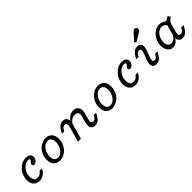

<svg xmlns="http://www.w3.org/2000/svg" viewBox="283 -1925 3198 3198"><g transform="rotate(-45 1882.5 -326.0)"><path d="M218.5 11.3Q152.4 11.3 114.1 -31.9Q75.8 -75 75.8 -150.8Q75.8 -205.6 95.6 -255.2Q115.3 -304.8 150 -343.1Q184.7 -381.5 229.4 -403.6Q274.2 -425.8 324.2 -425.8Q374.2 -425.8 402.8 -404.4Q431.5 -383.1 431.5 -345.2Q431.5 -319.4 420.2 -296Q408.9 -272.6 390.7 -258.5Q372.6 -244.4 351.6 -244.4Q334.7 -244.4 324.6 -252.8Q314.5 -261.3 314.5 -275Q314.5 -287.1 321.4 -297.2Q328.2 -307.3 337.1 -316.1Q346 -325 352.8 -333.9Q359.7 -342.7 359.7 -352.4Q359.7 -371.8 325.8 -371.8Q291.9 -371.8 260.1 -354.8Q228.2 -337.9 203.6 -308.5Q179 -279 164.5 -241.5Q150 -204 150 -163.7Q150 -108.1 171 -79Q191.9 -50 233.1 -50Q265.3 -50 291.1 -64.9Q316.9 -79.8 337.1 -111.3H391.9Q364.5 -51.6 319.8 -20.2Q275 11.3 218.5 11.3Z M700 11.3Q629 11.3 589.5 -33.1Q550 -77.4 550 -155.6Q550 -211.3 569 -260.1Q587.9 -308.9 621.4 -346Q654.8 -383.1 698.4 -404.4Q741.9 -425.8 791.1 -425.8Q861.3 -425.8 901.6 -381.5Q941.9 -337.1 941.9 -258.1Q941.9 -203.2 923 -154.4Q904 -105.6 870.6 -68.5Q837.1 -31.5 793.1 -10.1Q749.2 11.3 700 11.3ZM710.5 -45.2Q735.5 -45.2 758.5 -56.5Q781.5 -67.7 801.6 -87.5Q821.8 -107.3 836.7 -133.9Q851.6 -160.5 860.1 -191.5Q868.5 -222.6 868.5 -255.6Q868.5 -308.9 846 -339.1Q823.4 -369.4 783.1 -369.4Q758.1 -369.4 734.7 -358.1Q711.3 -346.8 691.1 -327Q671 -307.3 655.6 -280.6Q640.3 -254 631.9 -223Q623.4 -191.9 623.4 -158.9Q623.4 -105.6 646.4 -75.4Q669.4 -45.2 710.5 -45.2Z M1464.5 -206.5 1475.8 -246Q1491.1 -300 1473.8 -327.8Q1456.5 -355.6 1408.9 -355.6Q1367.7 -355.6 1333.9 -333.9Q1300 -312.1 1271.8 -266.9V-305.6Q1302.4 -365.3 1346 -395.6Q1389.5 -425.8 1443.5 -425.8Q1512.9 -425.8 1540.7 -377.4Q1568.5 -329 1546.8 -249.2L1534.7 -206.5ZM1189.5 -206.5 1208.1 -273.4Q1218.5 -312.1 1209.7 -334.3Q1200.8 -356.5 1171.8 -356.5Q1150.8 -356.5 1135.9 -345.2Q1121 -333.9 1108.9 -312.9L1091.9 -283.9H1036.3L1055.6 -318.5Q1077.4 -357.3 1098.4 -380.6Q1119.4 -404 1143.1 -414.9Q1166.9 -425.8 1195.2 -425.8Q1233.9 -425.8 1256.9 -407.7Q1279.8 -389.5 1285.5 -354.4Q1291.1 -319.4 1277.4 -269.4L1259.7 -206.5ZM1131.5 0 1189.5 -206.5H1259.7L1201.6 0ZM1516.1 -139.5Q1505.6 -100.8 1514.5 -78.6Q1523.4 -56.5 1552.4 -56.5Q1573.4 -56.5 1588.3 -68.1Q1603.2 -79.8 1615.3 -100L1632.3 -129H1687.9L1668.5 -94.4Q1647.6 -56.5 1626.2 -32.7Q1604.8 -8.9 1581.5 2Q1558.1 12.9 1529 12.9Q1490.3 12.9 1467.3 -5.2Q1444.4 -23.4 1438.7 -58.5Q1433.1 -93.5 1446.8 -143.5L1464.5 -206.5H1534.7Z M1932.3 11.3Q1861.3 11.3 1821.8 -33.1Q1782.3 -77.4 1782.3 -155.6Q1782.3 -211.3 1801.2 -260.1Q1820.2 -308.9 1853.6 -346Q1887.1 -383.1 1930.6 -404.4Q1974.2 -425.8 2023.4 -425.8Q2093.5 -425.8 2133.9 -381.5Q2174.2 -337.1 2174.2 -258.1Q2174.2 -203.2 2155.2 -154.4Q2136.3 -105.6 2102.8 -68.5Q2069.4 -31.5 2025.4 -10.1Q1981.5 11.3 1932.3 11.3ZM1942.7 -45.2Q1967.7 -45.2 1990.7 -56.5Q2013.7 -67.7 2033.9 -87.5Q2054 -107.3 2069 -133.9Q2083.9 -160.5 2092.3 -191.5Q2100.8 -222.6 2100.8 -255.6Q2100.8 -308.9 2078.2 -339.1Q2055.6 -369.4 2015.3 -369.4Q1990.3 -369.4 1966.9 -358.1Q1943.5 -346.8 1923.4 -327Q1903.2 -307.3 1887.9 -280.6Q1872.6 -254 1864.1 -223Q1855.6 -191.9 1855.6 -158.9Q1855.6 -105.6 1878.6 -75.4Q1901.6 -45.2 1942.7 -45.2Z M2478.2 11.3Q2412.1 11.3 2373.8 -31.9Q2335.5 -75 2335.5 -150.8Q2335.5 -205.6 2355.2 -255.2Q2375 -304.8 2409.7 -343.1Q2444.4 -381.5 2489.1 -403.6Q2533.9 -425.8 2583.9 -425.8Q2633.9 -425.8 2662.5 -404.4Q2691.1 -383.1 2691.1 -345.2Q2691.1 -319.4 2679.8 -296Q2668.5 -272.6 2650.4 -258.5Q2632.3 -244.4 2611.3 -244.4Q2594.4 -244.4 2584.3 -252.8Q2574.2 -261.3 2574.2 -275Q2574.2 -287.1 2581 -297.2Q2587.9 -307.3 2596.8 -316.1Q2605.6 -325 2612.5 -333.9Q2619.4 -342.7 2619.4 -352.4Q2619.4 -371.8 2585.5 -371.8Q2551.6 -371.8 2519.8 -354.8Q2487.9 -337.9 2463.3 -308.5Q2438.7 -279 2424.2 -241.5Q2409.7 -204 2409.7 -163.7Q2409.7 -108.1 2430.6 -79Q2451.6 -50 2492.7 -50Q2525 -50 2550.8 -64.9Q2576.6 -79.8 2596.8 -111.3H2651.6Q2624.2 -51.6 2579.4 -20.2Q2534.7 11.3 2478.2 11.3Z M2969.4 -136.3Q2956.5 -98.4 2961.7 -77.4Q2966.9 -56.5 2996 -56.5Q3016.9 -56.5 3031.9 -68.1Q3046.8 -79.8 3058.9 -100L3075.8 -129H3131.5L3112.1 -94.4Q3091.1 -56.5 3069.8 -32.7Q3048.4 -8.9 3025 2Q3001.6 12.9 2972.6 12.9Q2933.9 12.9 2912.1 -5.2Q2890.3 -23.4 2887.1 -57.3Q2883.9 -91.1 2900.8 -140.3L2950 -276.6Q2962.9 -314.5 2957.7 -335.5Q2952.4 -356.5 2923.4 -356.5Q2902.4 -356.5 2887.5 -345.2Q2872.6 -333.9 2860.5 -312.9L2843.5 -283.9H2787.9L2807.3 -318.5Q2829 -357.3 2850 -380.6Q2871 -404 2894.8 -414.9Q2918.5 -425.8 2946.8 -425.8Q2985.5 -425.8 3007.3 -407.7Q3029 -389.5 3032.7 -355.6Q3036.3 -321.8 3018.5 -272.6ZM2990.3 -481.5 2966.1 -509.7Q2996.8 -541.1 3019.4 -568.1Q3041.9 -595.2 3058.1 -615.3Q3074.2 -635.5 3085.5 -644.4Q3107.3 -662.9 3126.6 -664.9Q3146 -666.9 3161.3 -649.2Q3175 -633.1 3170.6 -614.1Q3166.1 -595.2 3144.4 -576.6Q3131.5 -566.1 3109.7 -553.2Q3087.9 -540.3 3057.7 -523.4Q3027.4 -506.5 2990.3 -481.5Z M3366.1 11.3Q3307.3 11.3 3271.4 -34.7Q3235.5 -80.6 3235.5 -155.6Q3235.5 -209.7 3254 -258.5Q3272.6 -307.3 3304.8 -344.8Q3337.1 -382.3 3378.6 -404Q3420.2 -425.8 3466.1 -425.8Q3507.3 -425.8 3546.4 -407.7Q3585.5 -389.5 3615.3 -356.5L3562.1 -303.2Q3551.6 -333.9 3526.6 -351.6Q3501.6 -369.4 3467.7 -369.4Q3436.3 -369.4 3407.7 -353.2Q3379 -337.1 3356.9 -308.5Q3334.7 -279.8 3322.2 -243.1Q3309.7 -206.5 3309.7 -165.3Q3309.7 -113.7 3331.5 -85.9Q3353.2 -58.1 3392.7 -58.1Q3430.6 -58.1 3461.7 -83.5Q3492.7 -108.9 3512.9 -156.5L3509.7 -105.6Q3486.3 -49.2 3449.6 -19Q3412.9 11.3 3366.1 11.3ZM3524.2 -206.5 3571 -371.8Q3596.8 -384.7 3619.8 -397.6Q3642.7 -410.5 3665.3 -425.8L3696.8 -379.8Q3671 -362.1 3654.4 -346.8Q3637.9 -331.5 3628.2 -312.9Q3618.5 -294.4 3610.5 -266.1L3594.4 -206.5ZM3575.8 -139.5Q3565.3 -100.8 3574.2 -78.6Q3583.1 -56.5 3612.1 -56.5Q3633.1 -56.5 3648 -68.1Q3662.9 -79.8 3675 -100L3691.9 -129H3747.6L3728.2 -94.4Q3707.3 -56.5 3685.9 -32.7Q3664.5 -8.9 3641.1 2Q3617.7 12.9 3588.7 12.9Q3550 12.9 3527 -5.2Q3504 -23.4 3498.4 -58.5Q3492.7 -93.5 3506.5 -143.5L3524.2 -206.5H3594.4Z"/></g></svg>

Font: Playfair 5pt SemiExpanded Light
Style: Italic
Weight: 300
Width: 6
Italic angle: -15.6°
Designer: Claus Eggers Sørensen
Foundry: Claus Eggers Sørensen
Version: Version 2.203